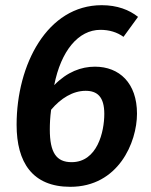

<svg xmlns="http://www.w3.org/2000/svg" viewBox="-20 -705 582 740"><path d="M346 -448C293 -448 239 -428 189 -377C215 -509 282 -590 367 -590C401 -590 431 -581 456 -563L512 -640C478 -667 432 -685 372 -685C162 -685 44 -456 44 -224C44 -79 105 15 251 15C436 15 508 -156 508 -267C508 -385 440 -448 346 -448ZM256 -80C197 -80 172 -117 172 -206C172 -228 173 -252 177 -282C214 -326 261 -355 310 -355C354 -355 382 -333 382 -266C382 -197 355 -80 256 -80Z"/></svg>

Font: Fira Sans Medium
Style: Italic
Weight: 500
Italic angle: -8°
Designer: bBox Type GmbH & Carrois Corporate GbR & Edenspiekermann AG
Foundry: bBox Type GmbH & Carrois Corporate GbR & Edenspiekermann AG
Version: Version 4.301;PS 004.301;hotconv 1.0.88;makeotf.lib2.5.64775